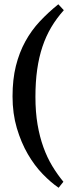

<svg xmlns="http://www.w3.org/2000/svg" viewBox="-20 -739 389 905"><path d="M280.8 -690.9Q247.1 -653.3 221.9 -611.1Q196.8 -568.8 180.2 -519.3Q163.6 -469.7 155.3 -411.4Q147 -353 147 -282.7Q147 -210.9 157 -152.3Q167 -93.8 184.6 -45.2Q202.1 3.4 226.3 43.5Q250.5 83.5 278.8 117.7L256.3 146Q219.7 121.1 181.2 81.3Q142.6 41.5 111.1 -12.7Q79.6 -66.9 59.3 -135.3Q39.1 -203.6 39.1 -284.7Q39.1 -364.7 54.9 -428.2Q70.8 -491.7 99.4 -543.7Q127.9 -595.7 167.7 -638.2Q207.5 -680.7 254.9 -718.8Z"/></svg>

Font: VarendraSemibold
Style: Regular
Weight: 600
Designer: Jacob Thomas
Foundry: Bangla Type Foundry
Version: Version 1.008